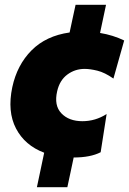

<svg xmlns="http://www.w3.org/2000/svg" viewBox="-20 -647 540 804"><path d="M134.5 137Q142.5 98.5 150.2 62.8Q158 27 165 -7.5Q84 -38 47 -109Q10 -180 31.5 -282Q51.5 -375 112 -436Q172.5 -497 271.5 -511Q277.5 -539.5 283.8 -568.5Q290 -597.5 296.5 -627H424Q411.5 -567 399 -509Q453.5 -500 500 -477.5L455 -318Q418.5 -343.5 387.8 -351Q357 -358.5 334.5 -358.5Q294 -358.5 262 -334.8Q230 -311 219.5 -265.5Q205.5 -205.5 237 -172.5Q268.5 -139.5 325 -139.5Q379.5 -139.5 426.5 -169.5L401.5 -9.5Q358.5 12.5 288.5 12.5Q282 43 275.5 74Q269 105 262 137Z"/></svg>

Font: Commissioner ExtraBold
Style: Italic
Weight: 800
Italic angle: -12°
Designer: Kostas Bartsokas
Foundry: Kostas Bartsokas
Version: Version 1.000; ttfautohint (v1.8.3)